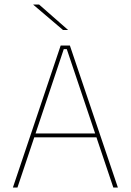

<svg xmlns="http://www.w3.org/2000/svg" viewBox="-20 -844 588 864"><path d="M38 0 253 -639H294.5L510.5 0H490L280.5 -623H267L58.5 0ZM127 -226V-243.5H421V-226ZM156 -823.5 286 -709.5V-709H263.5L130 -822.5V-823.5Z"/></svg>

Font: Anek Telugu Thin
Style: Regular
Weight: 250
Version: Version 1.003